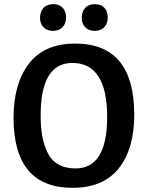

<svg xmlns="http://www.w3.org/2000/svg" viewBox="-20 -895 709 921"><path d="M341 -686Q624 -686 624 -344Q624 -182 550 -88Q476 6 328 6Q45 6 45 -330Q45 -494 119 -590Q193 -686 341 -686ZM327 -593Q175 -593 175 -341Q175 -286 182.5 -243.5Q190 -201 207.5 -164Q225 -127 259 -107Q293 -87 342 -87Q494 -87 494 -334Q494 -593 327 -593ZM236 -875Q265 -875 281 -857.5Q297 -840 297 -812Q297 -783 280.5 -765Q264 -747 233 -747Q205 -747 188.5 -764.5Q172 -782 172 -809Q172 -839 188.5 -857Q205 -875 236 -875ZM436 -875Q465 -875 481 -857.5Q497 -840 497 -812Q497 -783 480.5 -765Q464 -747 433 -747Q405 -747 388.5 -764.5Q372 -782 372 -809Q372 -839 388.5 -857Q405 -875 436 -875Z"/></svg>

Font: Amaranth
Style: Regular
Weight: 400
Designer: Gesine Todt
Foundry: Gesine Todt
Version: Version 1.000